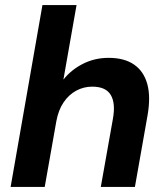

<svg xmlns="http://www.w3.org/2000/svg" viewBox="-20 -740 656 760"><path d="M22 0 148 -720H283L231 -425Q262 -464 308.5 -487.5Q355 -511 410 -511Q472 -511 510.5 -484.5Q549 -458 563 -407.5Q577 -357 564 -283L514 0H379L427 -270Q438 -331 418.5 -364Q399 -397 345 -397Q311 -397 281.5 -381Q252 -365 231.5 -334.5Q211 -304 203 -260L157 0Z"/></svg>

Font: DM Sans 20pt
Style: Bold Italic
Weight: 700
Italic angle: -10°
Version: Version 4.004;gftools[0.9.30]